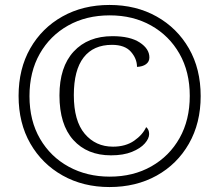

<svg xmlns="http://www.w3.org/2000/svg" viewBox="-20 -745 885 775"><path d="M422 10Q316 10 233 -36.5Q150 -83 102.5 -165.5Q55 -248 55 -358Q55 -467 102 -549.5Q149 -632 232 -678.5Q315 -725 422 -725Q529 -725 612 -678.5Q695 -632 742.5 -549.5Q790 -467 790 -357Q790 -248 742.5 -165Q695 -82 612 -36Q529 10 422 10ZM423 -32Q518 -32 591 -73.5Q664 -115 705 -188Q746 -261 746 -358Q746 -455 704.5 -528Q663 -601 590 -642Q517 -683 423 -683Q328 -683 255 -642Q182 -601 140.5 -528Q99 -455 99 -357Q99 -258 141.5 -185Q184 -112 257.5 -72Q331 -32 423 -32ZM428 -118Q332 -118 276 -180Q220 -242 220 -360Q220 -475 277.5 -537Q335 -599 434 -599Q505 -599 544 -573.5Q583 -548 583 -513Q583 -496 569.5 -486Q556 -476 533 -475Q533 -508 508.5 -536Q484 -564 432 -564Q357 -564 317.5 -513Q278 -462 278 -361Q278 -257 322 -205Q366 -153 436 -153Q487 -153 521.5 -177Q556 -201 570 -232Q582 -222 582 -204Q582 -186 564.5 -166Q547 -146 512.5 -132Q478 -118 428 -118Z"/></svg>

Font: Noto Serif Myanmar Light
Style: Regular
Weight: 300
Designer: Ben Mitchell and the Monotype Design Team
Foundry: Monotype Imaging Inc.
Version: Version 2.106; ttfautohint (v1.8.4.7-5d5b)